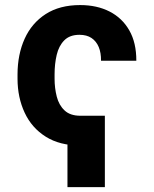

<svg xmlns="http://www.w3.org/2000/svg" viewBox="-20 -573 615 769"><path d="M302.1 -109.4V9.8Q219.4 9.8 163.3 -25.5Q107.1 -60.8 78.8 -121.6Q50.4 -182.3 50.2 -257.4V-275Q50.4 -355.3 78.8 -418Q107.2 -480.7 163.1 -516.7Q219 -552.7 301 -552.7Q368.3 -552.7 418.9 -526.8Q469.6 -500.9 497.9 -451.3Q526.3 -401.7 526 -329.7H384.6Q385.1 -361.4 375.4 -384.7Q365.7 -407.9 346.5 -420.8Q327.3 -433.6 298.4 -433.6Q259.4 -433.6 237.5 -411.5Q215.6 -389.4 207.1 -353.2Q198.6 -317.1 198.6 -275V-257.4Q198.6 -220.3 207.3 -186.2Q215.9 -152.1 238.5 -130.8Q261 -109.4 302.1 -109.4ZM400 -109.4V176.4H250.2V-109.4Z"/></svg>

Font: Inter
Style: Regular
Weight: 400
Designer: Rasmus Andersson
Foundry: rsms
Version: Version 4.000;git-8c9346024